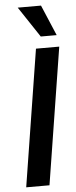

<svg xmlns="http://www.w3.org/2000/svg" viewBox="-61 -955 389 986"><g transform="rotate(-5 133.0 -461.5)"><path d="M33 0 145 -705H265L153 0ZM175 -765 70 -923H190L257 -765Z"/></g></svg>

Font: Nunito Sans 10pt Condensed
Style: Bold Italic
Weight: 700
Width: 3
Italic angle: -9°
Designer: Vernon Adams
Foundry: Vernon Adams
Version: Version 3.101;gftools[0.9.27]